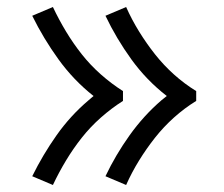

<svg xmlns="http://www.w3.org/2000/svg" viewBox="-20 -614 640 548"><path d="M340 -86 281 -111Q310 -172 350 -228Q390 -284 441 -328L456 -340Q398 -385 355 -444.5Q312 -504 281 -569L340 -594Q356 -558 377 -524Q398 -490 422.5 -459Q447 -428 476.5 -401.5Q506 -375 540 -354V-326Q506 -305 476.5 -278.5Q447 -252 422.5 -221Q398 -190 377 -156Q356 -122 340 -86ZM131 -86 72 -111Q102 -172 141.5 -228Q181 -284 233 -328L247 -340Q190 -385 147 -444.5Q104 -504 72 -569L131 -594Q148 -558 168.5 -524Q189 -490 213.5 -459Q238 -428 268 -401.5Q298 -375 331 -354V-326Q298 -305 268 -278.5Q238 -252 213.5 -221Q189 -190 168.5 -156Q148 -122 131 -86Z"/></svg>

Font: Iosevka Aile Light
Style: Regular
Weight: 300
Designer: Belleve Invis
Foundry: Belleve Invis
Version: Version 27.3.5; ttfautohint (v1.8.4)